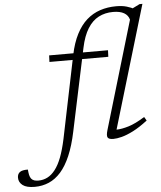

<svg xmlns="http://www.w3.org/2000/svg" viewBox="-227 -788 909 1082"><g transform="rotate(-5 228.0 -247.0)"><path d="M69 -453.5 70.5 -490.5H403.5L402 -453.5ZM168.5 -51Q152 28 128.2 83.5Q104.5 139 73.8 173.8Q43 208.5 5.8 224.5Q-31.5 240.5 -74.5 240.5Q-120.5 240.5 -142.5 223.8Q-164.5 207 -164.5 181Q-164.5 160.5 -151 150Q-137.5 139.5 -105 140Q-103.5 158 -100.8 170.5Q-98 183 -91.5 192Q-84.5 200.5 -74.5 203.8Q-64.5 207 -50.5 207Q-23.5 207 0.2 195Q24 183 44.2 157Q64.5 131 80.8 88.8Q97 46.5 110 -14.5L206 -481Q220 -549 244.8 -597.2Q269.5 -645.5 303.5 -675.5Q337.5 -705.5 379.8 -719.5Q422 -733.5 470.5 -733.5Q487.5 -733.5 502.2 -731.8Q517 -730 530 -726.2Q543 -722.5 555 -717.5Q567 -712.5 578.5 -706H547L603.5 -734H619.5L412.5 -40.5Q442 -41 481.5 -53Q521 -65 573.5 -98L586 -77Q540.5 -42 503.5 -23.2Q466.5 -4.5 438.2 2.8Q410 10 390.5 10Q365 10 358.5 -0.8Q352 -11.5 361 -42L542 -651.5Q535.5 -676.5 512.5 -689.8Q489.5 -703 450.5 -703Q405 -703 368.8 -684.2Q332.5 -665.5 306.8 -624.2Q281 -583 267 -516.5Z"/></g></svg>

Font: Newsreader 9pt Light
Style: Italic
Weight: 300
Italic angle: -17°
Designer: Hugues Gentile
Foundry: Production Type
Version: Version 1.003